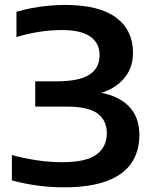

<svg xmlns="http://www.w3.org/2000/svg" viewBox="-20 -770 638 799"><path d="M246 9.5Q188 9.5 132.8 1.8Q77.5 -6 29.5 -19.5V-125Q77.5 -111.5 132.2 -103.2Q187 -95 239 -95Q338 -95 381.2 -126.8Q424.5 -158.5 424.5 -215.5Q424.5 -269.5 385.5 -298Q346.5 -326.5 255 -326.5H126.5V-431.5H214Q308.5 -431.5 351.5 -459Q394.5 -486.5 394.5 -540.5Q394.5 -590 356 -617.5Q317.5 -645 238.5 -645Q193 -645 143.2 -637.5Q93.5 -630 48.5 -615.5V-721Q76.5 -729.5 110.2 -736Q144 -742.5 180.2 -746Q216.5 -749.5 251 -749.5Q392 -749.5 462.8 -697Q533.5 -644.5 533.5 -550.5Q533.5 -483 491 -437.8Q448.5 -392.5 378 -377.5V-387.5Q463.5 -377 511.8 -332Q560 -287 560 -207.5Q560 -141 527.5 -92.2Q495 -43.5 425.5 -17Q356 9.5 246 9.5Z"/></svg>

Font: Encode Sans SC Expanded SemiBold
Style: Regular
Weight: 600
Width: 7
Designer: Multiple Designers
Foundry: Impallari Type
Version: Version 3.002